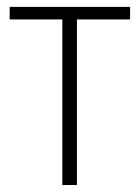

<svg xmlns="http://www.w3.org/2000/svg" viewBox="-20 -532 402 552"><path d="M354 -476.1H201.2V0H159.2V-476.1H7.8V-512.2H354Z"/></svg>

Font: Clear Sans Thin
Style: Regular
Weight: 250
Foundry: Intel Corporation
Version: Version 1.00